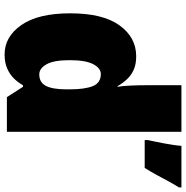

<svg xmlns="http://www.w3.org/2000/svg" viewBox="-7 -793 810 836"><g transform="rotate(90 398.0 -375.0)"><path d="M796 -749Q781 -725 768.5 -702Q756 -679 743 -654.5Q730 -630 711 -600H590V-614Q593 -629 597 -647.5Q601 -666 604.5 -685.5Q608 -705 611 -724.5Q614 -744 615 -760H796ZM217 10Q140 10 89 -63Q38 -136 38 -276Q38 -418 90.5 -490.5Q143 -563 225 -563Q259 -563 283 -552.5Q307 -542 324.5 -523.5Q342 -505 355 -482H358Q354 -503 352.5 -540Q351 -577 351 -612V-760H554V0H403L358 -70H351Q339 -48 321 -30Q303 -12 277.5 -1Q252 10 217 10ZM304 -141Q339 -141 354 -170Q369 -199 369 -259V-274Q369 -339 355 -374Q341 -409 302 -409Q277 -409 259.5 -376Q242 -343 242 -273Q242 -204 260 -172.5Q278 -141 304 -141Z"/></g></svg>

Font: Noto Sans Display Black
Style: Regular
Weight: 900
Designer: Monotype Design Team
Foundry: Monotype Imaging Inc.
Version: Version 2.003